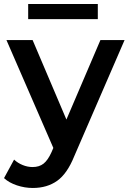

<svg xmlns="http://www.w3.org/2000/svg" viewBox="-37 -733 639 954"><path d="M582 -534 332 43Q297 130 247 165.5Q197 201 126 201Q86 201 47 188Q8 175 -17 152L33 60Q51 77 75.5 87Q100 97 125 97Q158 97 179.5 80Q201 63 219 23L228 2L-5 -534H125L293 -139L462 -534ZM103 -713H449V-638H103Z"/></svg>

Font: APTA Sans SemiBold
Style: Bold
Weight: 600
Version: Version 7.200